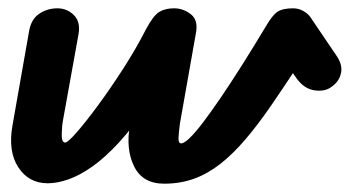

<svg xmlns="http://www.w3.org/2000/svg" viewBox="-20 -436 841 462"><path d="M375 6Q323 6 302.5 -36Q282 -78 293 -137L329 -314L399 -416Q421 -416 439.5 -401.5Q458 -387 451 -354L413 -139Q410 -117 409.5 -104Q409 -91 416 -91Q423 -91 436.5 -104Q450 -117 469 -142Q488 -167 511.5 -201.5Q535 -236 562.5 -279.5Q590 -323 620 -373Q635 -399 647.5 -407.5Q660 -416 685 -416Q698 -416 709 -410Q720 -404 726 -396L702 -286Q664 -228 632 -181.5Q600 -135 570 -100Q540 -65 510 -41.5Q480 -18 447 -6Q414 6 375 6ZM95 5Q49 5 24 -33.5Q-1 -72 10 -134L50 -361Q55 -390 74.5 -403Q94 -416 118 -416Q141 -416 157.5 -400Q174 -384 169 -354L132 -149Q129 -134 128.5 -113.5Q128 -93 137 -93Q143 -93 164.5 -117.5Q186 -142 215.5 -182Q245 -222 276 -270Q307 -318 331 -365Q349 -399 363.5 -407.5Q378 -416 399 -416L413 -317Q374 -241 337.5 -186Q301 -131 267 -94Q233 -57 202.5 -35.5Q172 -14 145 -4.5Q118 5 95 5ZM779 -228Q763 -215 737.5 -218.5Q712 -222 694 -247L636 -329L726 -396L789 -303Q805 -280 800.5 -260Q796 -240 779 -228Z"/></svg>

Font: Edu QLD Beginner
Style: Bold
Weight: 700
Designer: Tina and Corey Anderson
Foundry: Google for Education
Version: Version 1.003